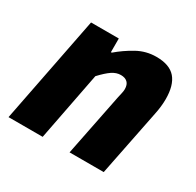

<svg xmlns="http://www.w3.org/2000/svg" viewBox="-118 -646 797 779"><g transform="rotate(30 281.0 -256.0)"><path d="M8 0 106 -500H236V-436H240Q275 -466 316.5 -489Q358 -512 406 -512Q468 -512 496 -479.5Q524 -447 524 -382Q524 -348 516 -310L454 0H294L352 -290Q355 -304 357.5 -314.5Q360 -325 360 -334Q360 -355 349 -365.5Q338 -376 318 -376Q297 -376 277 -362.5Q257 -349 230 -320L168 0Z"/></g></svg>

Font: mr_Source Sans Pro
Style: Italic
Weight: 900
Italic angle: -11°
Designer: Paul D. Hunt
Foundry: Adobe Systems Incorporated
Version: Version 1.076;July 10, 2024;FontCreator 11.5.0.2430 64-bit